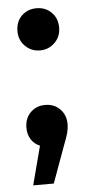

<svg xmlns="http://www.w3.org/2000/svg" viewBox="-51 -571 347 753"><g transform="rotate(-5 122.0 -194.5)"><path d="M40 -457Q40 -494.1 63.5 -517.1Q86.9 -540 122.1 -540Q157.2 -540 180.7 -516.8Q204.1 -493.7 204.1 -457Q204.1 -420.9 179.9 -397.5Q155.8 -374 122.1 -374Q87.9 -374 64 -397.5Q40 -420.9 40 -457ZM42 -76.2Q42 -113.3 64.9 -136.2Q87.9 -159.2 123 -159.2Q158.2 -159.2 181.2 -136Q204.1 -112.8 204.1 -76.2Q204.1 -60.1 199.5 -42.5Q194.8 -24.9 181.2 9.8L129.9 150.9H48.8L88.9 -2Q66.9 -10.7 54.4 -30.3Q42 -49.8 42 -76.2Z"/></g></svg>

Font: Montserrat SemiBold
Style: Regular
Weight: 600
Designer: Julieta Ulanovsky
Foundry: Julieta Ulanovsky
Version: Version 7.200